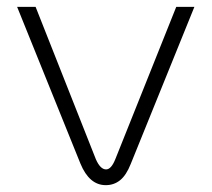

<svg xmlns="http://www.w3.org/2000/svg" viewBox="-20 -529 618 561"><path d="M289 12Q241 12 215 -51L30 -509H84L260 -64Q273 -34 290 -34Q305 -34 317 -64L495 -509H548L362 -50Q349 -17 331 -2.5Q313 12 289 12Z"/></svg>

Font: MuseoModerno ExtraLight
Style: Regular
Weight: 200
Designer: Pablo Cosgaya, Héctor Gatti, Marcela Romero, and the Authors of The MuseoModerno Project.
Foundry: Omnibus-Type Team
Version: Version 1.001